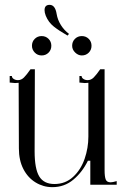

<svg xmlns="http://www.w3.org/2000/svg" viewBox="-20 -763 522 793"><path d="M58 -150 57 -421 42 -420Q36 -420 20 -422V-449H29Q29 -442 36.5 -437Q44 -432 54 -432Q68 -432 79 -443Q90 -454 106 -477H124V-469L123 -138Q123 -66 142 -34.5Q161 -3 205 -3Q250 -3 282 -32.5Q314 -62 329.5 -107Q345 -152 345 -199V-421L330 -420Q324 -420 308 -422V-449H317Q317 -442 324.5 -437Q332 -432 342 -432Q356 -432 367 -443Q378 -454 394 -477H412V-60Q412 -34 416.5 -22Q421 -10 437 -10Q445 -10 462 -15V0H353V-99H343Q320 -52 283 -21Q246 10 196 10Q159 10 127 -9.5Q95 -29 76.5 -65Q58 -101 58 -150ZM169 -698Q164 -711 164 -721Q164 -743 185 -743Q208 -743 214 -705Q218 -681 231.5 -659.5Q245 -638 265 -623L259 -616Q224 -636 202 -653.5Q180 -671 169 -698ZM112 -574Q112 -591 123.5 -602.5Q135 -614 152 -614Q169 -614 180.5 -602.5Q192 -591 192 -574Q192 -557 180.5 -545.5Q169 -534 152 -534Q135 -534 123.5 -546Q112 -558 112 -574ZM278 -574Q278 -591 289.5 -602.5Q301 -614 318 -614Q335 -614 346.5 -602.5Q358 -591 358 -574Q358 -557 346.5 -545.5Q335 -534 318 -534Q303 -534 290.5 -546Q278 -558 278 -574Z"/></svg>

Font: Viaoda Libre
Style: Regular
Weight: 400
Designer: Gydient
Version: Version 2.000